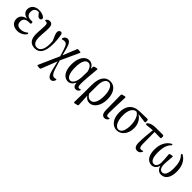

<svg xmlns="http://www.w3.org/2000/svg" viewBox="289 -1817 3301 3301"><g transform="rotate(45 1939.5 -166.0)"><path d="M188 1C259 1 319 -33 353 -82C358 -90 358 -98 353 -105C349 -112 340 -110 330 -101C294 -72 256 -58 209 -58C143 -58 112 -91 112 -152C112 -206 139 -248 230 -248C236 -248 241 -248 250 -248C263 -247 272 -252 272 -266V-278C272 -292 264 -298 251 -297C241 -297 233 -297 224 -297C148 -297 120 -334 120 -394C120 -454 152 -491 210 -491C216 -491 221 -491 226 -490L259 -449C280 -423 295 -418 314 -418C332 -418 346 -429 349 -449C350 -458 348 -465 342 -473C316 -505 261 -521 207 -521C99 -521 48 -457 48 -386C48 -331 82 -284 162 -269C68 -253 32 -197 32 -134C32 -51 96 1 188 1Z M616 1C724 1 788 -85 788 -282C788 -360 780 -431 767 -493C765 -502 763 -508 755 -514C749 -518 741 -521 731 -521C706 -521 687 -499 687 -470C687 -439 701 -401 744 -309C746 -287 747 -265 747 -244C747 -99 698 -36 631 -36C562 -36 531 -89 531 -191C531 -233 534 -271 537 -308C539 -343 542 -377 542 -413C542 -478 522 -517 469 -517C443 -517 423 -507 408 -489C401 -480 400 -473 402 -468C404 -463 411 -462 423 -463C425 -463 427 -463 429 -463C457 -463 466 -447 466 -391C466 -366 464 -338 462 -307C459 -271 456 -231 456 -189C456 -55 518 1 616 1Z M854 172C855 175 861 177 871 178L912 183C923 184 933 180 937 169L1051 -121L1089 38C1112 143 1146 189 1191 189C1223 189 1244 169 1256 138C1260 129 1260 123 1257 115C1254 109 1247 110 1234 115C1227 118 1218 119 1209 119C1172 119 1141 89 1111 -9L1066 -158L1217 -488C1221 -498 1222 -503 1220 -507C1218 -511 1212 -511 1202 -512L1162 -516C1151 -517 1142 -513 1138 -502L1037 -252L1001 -391C979 -477 945 -519 900 -519C869 -519 845 -500 831 -470C826 -461 827 -453 830 -446C833 -438 840 -439 852 -445C862 -449 872 -451 887 -451C930 -451 954 -430 982 -339L1021 -214L858 154C854 163 853 169 854 172Z M1419 1C1464 1 1511 -26 1539 -94C1548 -25 1571 1 1612 1C1638 1 1661 -15 1675 -35C1681 -45 1680 -52 1677 -58C1674 -63 1666 -61 1654 -55C1650 -53 1645 -52 1639 -52C1617 -52 1605 -71 1605 -134C1605 -208 1617 -363 1631 -493C1633 -503 1632 -509 1629 -512C1626 -515 1619 -515 1609 -513L1568 -504C1557 -501 1550 -494 1549 -483L1545 -434C1520 -492 1478 -521 1426 -521C1337 -521 1255 -429 1255 -252C1255 -92 1323 1 1419 1ZM1337 -260C1337 -421 1385 -480 1440 -480C1481 -480 1520 -450 1541 -357L1537 -218C1530 -90 1479 -40 1437 -40C1376 -40 1337 -113 1337 -260Z M1753 -246 1752 -22 1748 162C1748 172 1750 178 1753 181C1756 184 1761 185 1772 182L1822 170C1834 167 1840 161 1839 148L1829 -65C1855 -24 1895 1 1941 1C2036 1 2120 -102 2120 -265C2120 -435 2040 -521 1937 -521C1824 -521 1753 -430 1753 -246ZM1827 -112 1828 -315C1829 -426 1868 -490 1931 -490C1989 -490 2040 -412 2040 -264C2040 -119 1993 -43 1922 -43C1882 -43 1852 -67 1827 -112Z M2309 1C2340 1 2365 -19 2377 -38C2381 -45 2381 -50 2378 -57C2375 -62 2367 -62 2355 -57C2350 -54 2344 -53 2338 -53C2316 -53 2302 -66 2302 -126C2302 -197 2306 -279 2314 -493C2315 -504 2314 -509 2311 -512C2308 -515 2301 -515 2291 -513L2245 -502C2234 -499 2227 -493 2227 -480L2231 -120C2232 -35 2261 1 2309 1Z M2606 1C2711 1 2795 -95 2795 -241C2795 -343 2744 -424 2674 -463L2842 -441C2855 -439 2864 -447 2863 -460L2861 -494C2860 -506 2852 -514 2840 -514L2662 -510C2494 -507 2420 -406 2420 -248C2420 -95 2500 1 2606 1ZM2501 -259C2501 -378 2539 -458 2617 -470C2684 -447 2719 -338 2719 -224C2719 -99 2677 -30 2616 -30C2554 -30 2501 -112 2501 -259Z M2887 -439C2888 -430 2896 -426 2908 -427L3046 -441C3035 -338 3023 -222 3023 -120C3023 -33 3054 1 3106 1C3140 1 3164 -16 3180 -45C3186 -54 3186 -60 3184 -68C3182 -74 3174 -71 3161 -66C3154 -63 3146 -61 3136 -61C3110 -61 3093 -79 3091 -148L3089 -441L3226 -438C3239 -438 3247 -444 3246 -458L3245 -488C3244 -500 3236 -508 3224 -508H3065C2985 -508 2936 -496 2896 -462C2887 -455 2885 -449 2887 -439Z M3455 1C3508 1 3552 -35 3570 -102C3587 -34 3627 1 3685 1C3776 1 3842 -73 3842 -230C3842 -366 3791 -457 3708 -505C3697 -512 3688 -510 3684 -503C3680 -495 3682 -488 3690 -479C3741 -427 3765 -352 3765 -235C3765 -96 3724 -41 3674 -41C3623 -41 3596 -84 3596 -168C3596 -201 3599 -243 3604 -287C3606 -307 3608 -327 3609 -347C3610 -358 3609 -363 3606 -366C3603 -369 3597 -369 3587 -367L3550 -360C3537 -357 3532 -350 3533 -337C3534 -319 3536 -302 3537 -286C3541 -240 3544 -202 3544 -161C3544 -80 3510 -41 3467 -41C3415 -41 3376 -95 3376 -231C3376 -355 3401 -429 3452 -480C3460 -489 3463 -495 3459 -503C3455 -511 3447 -511 3436 -504C3353 -455 3299 -363 3299 -225C3299 -76 3363 1 3455 1Z"/></g></svg>

Font: 寒蝉锦书宋 CompactLight
Style: Bold
Weight: 400
Width: 4
Designer: 寒蝉锦书宋{Warren} 思源宋体{Ryoko NISHIZUKA 西塚涼子 (kana & ideographs); Frank Grießhammer (Latin, Greek & Cyrillic); Wenlong ZHANG 
Foundry: Adobe & ChillType
Version: Version 2.000;Glyphs 3.1.1 (3135)